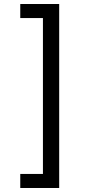

<svg xmlns="http://www.w3.org/2000/svg" viewBox="-20 -802 455 957"><path d="M81 65H194V-712H81V-782H275V135H81Z"/></svg>

Font: oriya15
Style: Book
Weight: 400
Designer: Jelle Bosma - Monotype Design Team
Foundry: Monotype Imaging Inc.
Version: Version 2.003